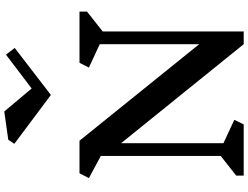

<svg xmlns="http://www.w3.org/2000/svg" viewBox="-154 -1032 1186 919"><g transform="rotate(-90 439.5 -573.0)"><path d="M748 -675V0H687L213 -587V-97L325 -45L303 0H58V-36L152 -110V-684L46 -741L69 -786H225L687 -213V-689L575 -741L598 -786H843V-750ZM444 -923 210 -1098 230 -1127 365 -1146 475 -1015 637 -1138 669 -1096Z"/></g></svg>

Font: Inknut Antiqua Medium
Style: Regular
Weight: 500
Designer: Claus Eggers Sørensen
Foundry: Claus Eggers Sørensen
Version: Version 1.003; ttfautohint (v1.8.2) -l 8 -r 50 -G 200 -x 14 